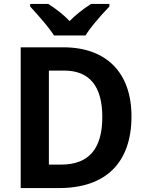

<svg xmlns="http://www.w3.org/2000/svg" viewBox="-20 -954 734 974"><path d="M254 -774H414C433 -807 480 -864 535 -921V-934H442C398 -906 362 -877 333 -847C305 -877 270 -905 225 -934H133V-921C183 -866 229 -814 254 -774ZM85 0H280C517 0 647 -129 647 -364C647 -585 520 -714 301 -714H85ZM228 -119V-596H305C434 -596 499 -517 499 -360C499 -199 430 -119 291 -119Z"/></svg>

Font: Kathrein 75 Bold
Style: Regular
Weight: 700
Designer: Lazydogs Typefoundry, based on Open Sans by Ascender Corporation
Foundry: Lazydogs Typefoundry
Version: Version 1.003;PS 001.003;hotconv 1.0.88;makeotf.lib2.5.64775